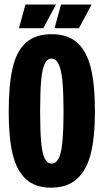

<svg xmlns="http://www.w3.org/2000/svg" viewBox="-20 -824 462 855"><path d="M18.8 -325.3Q18.8 -448.5 36.6 -523Q54.3 -597.5 96 -634.6Q137.7 -671.7 209.3 -671.7Q281.2 -671.7 323.3 -634.3Q365.5 -597 384.1 -523Q402.7 -449 402.7 -327.3Q402.7 -212.5 384.1 -139.2Q365.5 -65.8 322.5 -27.1Q279.5 11.7 207.2 11.7Q136.3 11.7 94.9 -26.8Q53.5 -65.3 36.2 -138.3Q18.8 -211.3 18.8 -325.3ZM262.8 -328.5Q262.8 -415.3 257.6 -465.9Q252.3 -516.5 240.5 -539.8Q228.7 -563.2 209 -563.2Q190.2 -563.2 179.1 -540Q168 -516.8 163.3 -466.2Q158.7 -415.5 158.7 -328.7Q158.7 -241 163.3 -191.2Q168 -141.5 178.9 -118.6Q189.8 -95.7 209.8 -95.7Q229.7 -95.7 241.2 -118.4Q252.8 -141.2 257.8 -191.2Q262.8 -241.3 262.8 -328.5ZM64.5 -698.5 93.2 -803.7H229.3L172.8 -698.5ZM223 -698.5 251.7 -803.7H388L331.5 -698.5Z"/></svg>

Font: Bricolage Grotesque 96pt Condensed ExBd
Style: Regular
Weight: 800
Width: 3
Designer: Mathieu Triay
Foundry: Atelier Triay
Version: Version 1.001;Glyphs 3.2 (3207)